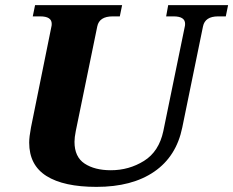

<svg xmlns="http://www.w3.org/2000/svg" viewBox="-20 -720 911 750"><path d="M94 -163Q94 -185 101 -222L181 -617Q182 -620 182 -627Q182 -656 137 -656H108L117 -700H457L448 -656H420Q368 -656 360 -617L276 -208Q271 -183 271 -166Q271 -107 310.5 -81Q350 -55 413 -55Q484 -55 542.5 -91.5Q601 -128 618 -208L702 -617Q703 -620 703 -627Q703 -656 658 -656H629L637 -700H871L862 -656H832Q781 -656 773 -617L692 -222Q669 -109 582.5 -49.5Q496 10 357 10Q229 10 161.5 -32.5Q94 -75 94 -163Z"/></svg>

Font: Taviraj
Style: Bold Italic
Weight: 700
Italic angle: -12°
Designer: Katatrad Team
Foundry: CadsonDemak
Version: Version 1.001